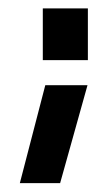

<svg xmlns="http://www.w3.org/2000/svg" viewBox="-20 -234 226 449"><path d="M185.5 -93.3H80.1V-214.4H185.5ZM184.6 -34.7 120.6 194.3H26.4L85.9 -34.7Z"/></svg>

Font: Keraleeyam
Style: Regular
Weight: 400
Designer: Hussain K. H.
Foundry: Swathanthra Malayalam Computing(SMC) http://smc.org.in
Version: Version 3.0.0+20221109